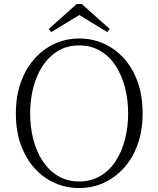

<svg xmlns="http://www.w3.org/2000/svg" viewBox="-20 -933 799 968"><path d="M392 -913 533 -787 521 -771 356 -872H404L238 -771L226 -787L367 -913ZM379 15Q314 15 256 -10.5Q198 -36 154 -85Q110 -134 85 -203.5Q60 -273 60 -361Q60 -448 85 -518Q110 -588 154 -637Q198 -686 256 -712.5Q314 -739 379 -739Q445 -739 502.5 -713.5Q560 -688 604.5 -639Q649 -590 674 -520Q699 -450 699 -361Q699 -274 674 -204.5Q649 -135 604.5 -86Q560 -37 502.5 -11Q445 15 379 15ZM379 -18Q439 -18 485.5 -45.5Q532 -73 563 -120.5Q594 -168 610 -230Q626 -292 626 -361Q626 -430 610 -492Q594 -554 563 -601.5Q532 -649 485.5 -676.5Q439 -704 379 -704Q319 -704 273 -676.5Q227 -649 195.5 -601.5Q164 -554 148 -492Q132 -430 132 -361Q132 -292 148 -230Q164 -168 195.5 -120.5Q227 -73 273 -45.5Q319 -18 379 -18Z"/></svg>

Font: Noto Serif HK ExtraLight
Style: Regular
Weight: 200
Designer: Ryoko NISHIZUKA 西塚涼子 (kana & ideographs); Frank Grießhammer (Latin, Greek & Cyrillic); Wenlong ZHANG 张文龙 (bopomofo); San
Foundry: Adobe
Version: Version 2.002-H1;hotconv 1.1.0;makeotfexe 2.6.0